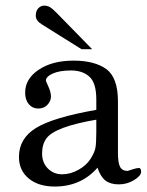

<svg xmlns="http://www.w3.org/2000/svg" viewBox="-20 -663 532 697"><path d="M334 -54.2Q273.9 14.2 178.7 14.2Q119.6 14.2 84.2 -15.1Q48.8 -44.4 48.8 -93.3Q48.8 -160.6 111.1 -198.7Q173.3 -236.8 329.6 -264.2V-301.8Q329.6 -361.8 304.7 -384.5Q279.8 -407.2 238 -407.2Q196.3 -407.2 171.4 -396Q146.5 -384.8 146.5 -369.6Q146.5 -368.7 155.8 -348.4Q165 -328.1 165 -312.3Q165 -296.4 152.3 -282.7Q139.6 -269 118.9 -269Q98.1 -269 84.7 -284.7Q71.3 -300.3 71.3 -326.7Q71.3 -377 120.6 -409.9Q169.9 -442.9 246.8 -442.9Q323.7 -442.9 366 -412.1Q408.2 -381.3 408.2 -294.4V-106.9Q408.2 -71.8 416 -57.1Q423.8 -42.5 443.4 -42.5Q444.8 -42.5 460.4 -47.9Q476.1 -53.2 484.1 -53.2Q492.2 -53.2 492.2 -39.1Q492.2 -24.9 466.8 -9.3Q441.4 6.3 411.1 6.3Q380.9 6.3 362.8 -7.6Q344.7 -21.5 334 -54.2ZM329.6 -184.6V-228.5Q180.2 -203.1 148.9 -161.1Q132.8 -139.6 132.8 -106Q132.8 -72.3 153.8 -51.3Q174.8 -30.3 205.3 -30.3Q235.8 -30.3 264.9 -46.6Q293.9 -63 308.3 -85.7Q322.8 -108.4 326.2 -125.2Q329.6 -142.1 329.6 -184.6ZM314.5 -484.4H275.9L132.3 -574.2Q109.9 -587.9 109.9 -605.7Q109.9 -623.5 119.1 -633.1Q128.4 -642.6 140.1 -642.6Q151.9 -642.6 161.4 -637Q170.9 -631.3 187.5 -614.3Z"/></svg>

Font: RIT Rachana
Style: Regular
Weight: 400
Designer: Hussain KH
Version: 1.4.7